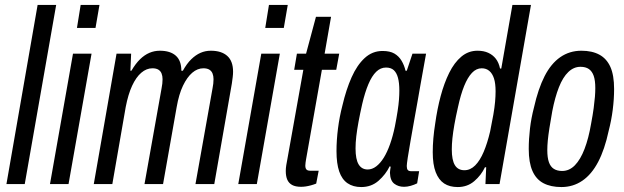

<svg xmlns="http://www.w3.org/2000/svg" viewBox="-20 -744 2524 776"><path d="M6 0 132 -724H207L80 0Z M291 -631 306 -724H382L366 -631ZM182 0 275 -527H350L257 0Z M359 0 451 -527H510L507 -458H511Q528 -487 546 -504.5Q564 -522 584 -530.5Q604 -539 626 -539Q668 -539 690.5 -519Q713 -499 713 -458H719Q735 -487 753 -504.5Q771 -522 790.5 -530.5Q810 -539 832 -539Q875 -539 898.5 -518Q922 -497 922 -454Q922 -444 920.5 -432Q919 -420 917 -406L846 0H770L839 -387Q841 -397 842 -406Q843 -415 843 -424Q843 -437 839 -447Q835 -457 826 -462.5Q817 -468 802 -468Q778 -468 757 -450Q736 -432 719.5 -397.5Q703 -363 694 -311L639 0H564L633 -387Q635 -397 636 -406Q637 -415 637 -424Q637 -437 633 -447Q629 -457 620 -462.5Q611 -468 596 -468Q572 -468 551 -450Q530 -432 514 -397.5Q498 -363 488 -311L434 0Z M1052 -631 1067 -724H1143L1127 -631ZM943 0 1036 -527H1111L1018 0Z M1197 11Q1174 11 1160.5 3.5Q1147 -4 1141 -18Q1135 -32 1135 -53Q1135 -64 1137 -76.5Q1139 -89 1142 -104L1206 -462H1169L1180 -527H1217L1257 -676H1318L1292 -527H1351L1339 -462H1281L1217 -100Q1216 -95 1215 -87Q1214 -79 1214 -75Q1214 -64 1218.5 -59Q1223 -54 1234 -54H1268L1258 -2Q1248 2 1237 5Q1226 8 1216 9.5Q1206 11 1197 11Z M1440 12Q1407 12 1384.5 -3.5Q1362 -19 1351 -51Q1340 -83 1340 -133Q1340 -177 1346 -224.5Q1352 -272 1364 -318Q1379 -382 1401 -431.5Q1423 -481 1454 -509.5Q1485 -538 1526 -538Q1556 -538 1574 -527.5Q1592 -517 1603 -498.5Q1614 -480 1619 -458H1624L1647 -527H1702L1679 -399Q1675 -374 1668 -336Q1661 -298 1653.5 -255Q1646 -212 1639 -173Q1632 -134 1628 -107Q1624 -80 1624 -73Q1624 -62 1628 -57Q1632 -52 1643 -52H1674L1666 -3Q1654 3 1640 7Q1626 11 1613 11Q1590 11 1573.5 -1.5Q1557 -14 1556 -46Q1556 -51 1557 -57Q1558 -63 1559 -70L1555 -72Q1539 -39 1510 -13.5Q1481 12 1440 12ZM1466 -59Q1484 -59 1500.5 -71.5Q1517 -84 1531 -106.5Q1545 -129 1556.5 -161.5Q1568 -194 1576 -233Q1583 -269 1587 -295Q1591 -321 1592.5 -341Q1594 -361 1594 -378Q1594 -409 1588.5 -429.5Q1583 -450 1571.5 -460.5Q1560 -471 1540 -471Q1518 -471 1500.5 -454Q1483 -437 1469 -404Q1455 -371 1444 -324Q1435 -284 1429 -251.5Q1423 -219 1420 -193Q1417 -167 1417 -144Q1417 -100 1429.5 -79.5Q1442 -59 1466 -59Z M1830 12Q1797 12 1775 -2.5Q1753 -17 1741 -48Q1729 -79 1729 -129Q1729 -156 1731.5 -185Q1734 -214 1739 -245Q1747 -303 1761 -355.5Q1775 -408 1795.5 -449.5Q1816 -491 1844.5 -515Q1873 -539 1910 -539Q1935 -539 1953.5 -530.5Q1972 -522 1984 -506.5Q1996 -491 2001 -467H2006L2051 -724H2126L1999 0H1942L1945 -68H1940Q1925 -36 1897 -12Q1869 12 1830 12ZM1857 -56Q1881 -56 1900.5 -75.5Q1920 -95 1935 -130.5Q1950 -166 1961 -213Q1969 -252 1974 -281Q1979 -310 1981 -333Q1983 -356 1983 -375Q1983 -407 1976.5 -427Q1970 -447 1957.5 -457.5Q1945 -468 1927 -468Q1905 -468 1887.5 -449.5Q1870 -431 1856 -396.5Q1842 -362 1831 -311Q1822 -272 1816.5 -240.5Q1811 -209 1808.5 -185Q1806 -161 1806 -140Q1806 -97 1818.5 -76.5Q1831 -56 1857 -56Z M2249 12Q2206 12 2176.5 -3.5Q2147 -19 2132 -53Q2117 -87 2117 -142Q2117 -182 2122 -224.5Q2127 -267 2138 -309Q2155 -385 2181 -436Q2207 -487 2244.5 -513Q2282 -539 2330 -539Q2373 -539 2402.5 -523Q2432 -507 2447 -473.5Q2462 -440 2462 -384Q2462 -344 2456.5 -300.5Q2451 -257 2440 -215Q2424 -140 2397.5 -89.5Q2371 -39 2333.5 -13.5Q2296 12 2249 12ZM2252 -53Q2281 -53 2303.5 -76Q2326 -99 2342.5 -142Q2359 -185 2369 -244Q2376 -281 2379.5 -307.5Q2383 -334 2384.5 -353Q2386 -372 2386 -388Q2386 -419 2379.5 -437.5Q2373 -456 2360 -465Q2347 -474 2326 -474Q2299 -474 2277 -453Q2255 -432 2239 -391.5Q2223 -351 2212 -294Q2205 -255 2200.5 -226Q2196 -197 2194 -176Q2192 -155 2192 -137Q2192 -107 2198.5 -88.5Q2205 -70 2218.5 -61.5Q2232 -53 2252 -53Z"/></svg>

Font: Archivo ExtraCondensed
Style: Italic
Weight: 400
Width: 2
Italic angle: -10°
Designer: Hector Gatti
Foundry: Omnibus-Type
Version: Version 2.001